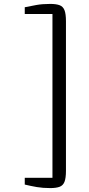

<svg xmlns="http://www.w3.org/2000/svg" viewBox="-20 -824 453 981"><path d="M236.5 137Q199 137 168.2 131.8Q137.5 126.5 106.5 119V84.5H248V-752.5H106.5V-787Q135.5 -793 166 -798.5Q196.5 -804 236.5 -804Q266.5 -804 284.2 -797.5Q302 -791 309.5 -772Q317 -753 317 -715.5V48.5Q317 86 309.5 105Q302 124 284.2 130.5Q266.5 137 236.5 137Z"/></svg>

Font: Merriweather 36pt Light
Style: Regular
Weight: 300
Designer: Eben Sorkin
Foundry: Eben Sorkin
Version: Version 2.100